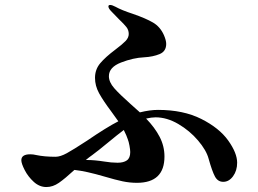

<svg xmlns="http://www.w3.org/2000/svg" viewBox="-20 -783 1040 774"><path d="M936 -127Q936 -95 919.5 -72.5Q903 -50 880 -50Q858 -50 846.5 -71.5Q835 -93 821 -143Q812 -177 778.5 -216.5Q745 -256 699 -283Q653 -310 607 -310Q591 -310 569 -305Q604 -269 623.5 -231.5Q643 -194 643 -152Q643 -46 532 -46Q503 -46 474.5 -52Q446 -58 402 -71Q327 -93 280 -98Q242 -63 217.5 -46Q193 -29 167 -29Q139 -29 116 -50Q93 -71 79.5 -97.5Q66 -124 66 -137Q66 -161 102 -161Q114 -161 126 -158Q159 -151 204 -151Q223 -151 249.5 -165.5Q276 -180 331 -216Q410 -270 457 -294L429 -333Q396 -377 379.5 -407Q363 -437 363 -469Q363 -503 384 -528Q405 -553 445 -583Q473 -604 486 -617.5Q499 -631 499 -646Q499 -662 489.5 -674Q480 -686 460 -705Q433 -733 427 -739Q417 -750 417 -757Q417 -763 424 -763Q432 -763 445 -756Q470 -742 516 -727Q568 -709 597 -692Q626 -675 641 -641Q650 -620 650 -606Q650 -576 623.5 -565Q597 -554 561 -552Q517 -550 468 -531Q419 -512 419 -476Q419 -452 440.5 -427.5Q462 -403 506 -364L544 -330Q584 -340 617 -340Q719 -340 791.5 -303.5Q864 -267 900 -216.5Q936 -166 936 -127ZM479 -259Q450 -237 420 -212Q374 -174 352 -158Q339 -149 326 -138H331Q361 -138 399 -132Q429 -127 454 -127Q478 -127 491.5 -136.5Q505 -146 505 -170Q505 -179 502 -195.5Q499 -212 495 -222Q491 -235 479 -259Z"/></svg>

Font: Shippori Antique
Style: Regular
Weight: 400
Designer: FONTDASU
Foundry: FONTDASU / Google Inc. / but / Adobe
Version: Version 2.001